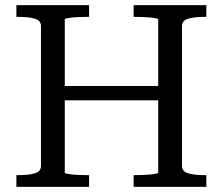

<svg xmlns="http://www.w3.org/2000/svg" viewBox="-20 -730 870 750"><path d="M201 -394H630V-338H201ZM44 0V-46H55Q92 -46 116 -53Q140 -60 140 -82V-628Q140 -650 116 -657Q92 -664 55 -664H44V-710H328V-664H319Q305 -664 289.5 -663.5Q274 -663 261.5 -661.5Q249 -660 241 -658.5Q233 -657 233 -654V-56Q233 -53 241 -51.5Q249 -50 261.5 -48.5Q274 -47 289.5 -46.5Q305 -46 319 -46H328V0ZM502 0V-46H511Q525 -46 540.5 -46.5Q556 -47 569 -48.5Q582 -50 590 -51.5Q598 -53 598 -56V-654Q598 -657 590 -658.5Q582 -660 569 -661.5Q556 -663 540.5 -663.5Q525 -664 511 -664H502V-710H786V-664H775Q739 -664 715 -657Q691 -650 691 -628V-82Q691 -60 715 -53Q739 -46 775 -46H786V0Z"/></svg>

Font: Roboto Serif 28pt
Style: Regular
Weight: 400
Designer: Greg Gazdowicz
Foundry: Commercial Type
Version: Version 1.008